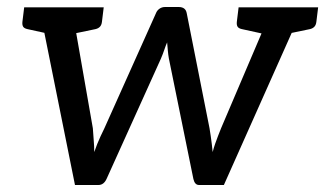

<svg xmlns="http://www.w3.org/2000/svg" viewBox="-20 -528 928 548"><path d="M194 0 92 -507H162Q185 -507 188 -488L245 -162Q246 -144 247.5 -127.5Q249 -111 249 -94Q253 -106 257.5 -117Q262 -128 267 -139Q272 -150 278 -162L425 -490Q428 -498 435 -503Q442 -508 451 -508H490Q510 -508 513 -490L578 -162Q580 -151 581.5 -139.5Q583 -128 584.5 -117Q586 -106 587 -94Q590 -106 594 -117.5Q598 -129 602.5 -140.5Q607 -152 611 -162L750 -488Q753 -496 760.5 -501.5Q768 -507 778 -507H845L619 0H548Q536 0 532 -17L462 -361Q460 -372 459 -384Q458 -396 457 -407Q453 -398 449 -386Q445 -374 439 -360L284 -17Q276 0 261 0ZM142 -482 145 -507H220L217 -482ZM730 -482 733 -507H808L805 -482ZM151 -507 131 -429 58 -445Q49 -447 46 -452Q43 -457 44 -466L49 -507ZM276 -507 271 -466Q270 -457 265.5 -452Q261 -447 253 -445L176 -429L174 -507ZM763 -507 743 -429 670 -445Q661 -447 658 -452Q655 -457 656 -466L661 -507ZM888 -507 883 -466Q882 -457 877.5 -452Q873 -447 865 -445L788 -429L786 -507Z"/></svg>

Font: Aleo
Style: Italic
Weight: 400
Italic angle: -7°
Designer: Alessio Laiso
Foundry: Alessio Laiso
Version: Version 2.001;gftools[0.9.29]